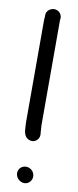

<svg xmlns="http://www.w3.org/2000/svg" viewBox="-82 -717 303 745"><g transform="rotate(10 70.0 -344.5)"><path d="M98.5 -233V-648.1C98.9 -650.7 99.5 -653.2 99.5 -656C99.5 -675.9 83.5 -686.9 68.8 -686.6C56.1 -686.3 38.5 -676.4 38.5 -658V-652.9C38.5 -649.6 37.5 -642.7 37.5 -638V-233C37.5 -227.7 38.2 -223.4 38.5 -216.3C39 -204 39.6 -182.4 55.9 -172.4C71.9 -162.5 89.1 -168.7 96.7 -181.3C104.5 -194.2 99.5 -203.8 99.5 -220C99.5 -224.5 98.5 -229.3 98.5 -233ZM37.5 -35.5C37.5 -16.9 54 -1.5 71.5 -1.5C89.1 -1.5 101.5 -16.5 101.5 -32.5C101.5 -50.9 85.9 -65.5 68 -65.5C51.3 -65.5 37.5 -52.7 37.5 -35.5Z"/></g></svg>

Font: CiSf OpenHand
Style: Bd
Weight: 400
Foundry: Cannot Into Space Fonts
Version: Version 0.7892